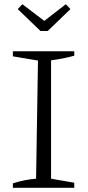

<svg xmlns="http://www.w3.org/2000/svg" viewBox="-20 -890 416 910"><path d="M41 0V-21Q69 -30 96.5 -35.5Q124 -41 151 -43L160 -603L41 -623V-647H332V-626Q307 -619 279.5 -613.5Q252 -608 222 -604V-43L332 -24V0ZM172 -743 64 -847 86 -870 190 -791 292 -870 314 -847 206 -743Z"/></svg>

Font: Piazzolla SC Light
Style: Regular
Weight: 300
Designer: Juan Pablo del Peral
Foundry: Huerta Tipografica
Version: Version 1.330